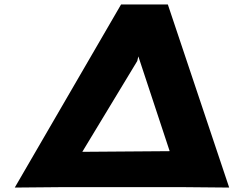

<svg xmlns="http://www.w3.org/2000/svg" viewBox="-20 -845 1099 865"><path d="M793.5 -2 1012.5 0 736.1 -825H525.5L46.5 0L267.2 -2ZM744.4 -164 350.8 -161 598.3 -570 603.3 -591Z"/></svg>

Font: Hussar
Style: BdSuprExtOblOne
Weight: 700
Foundry: Cannot Into Space Fonts
Version: Version 2.00